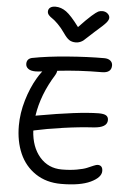

<svg xmlns="http://www.w3.org/2000/svg" viewBox="-67 -1104 794 1164"><g transform="rotate(5 330.0 -522.5)"><path d="M507.8 -1054.2Q526.9 -1054.2 540 -1043Q553.2 -1031.7 553.2 -1017.1Q553.2 -1004.4 539.1 -987.3Q524.9 -970.2 472.2 -924.8Q456.5 -911.1 436.3 -891.8Q416 -872.6 408.9 -866.9Q401.9 -861.3 389.9 -856.2Q377.9 -851.1 362.8 -851.1Q339.4 -851.1 323.2 -861.8Q307.1 -872.6 287.1 -901.9Q266.6 -931.6 244.6 -953.4Q222.7 -975.1 209.5 -983.4Q196.3 -991.7 187.7 -1001.5Q179.2 -1011.2 179.2 -1022.9Q179.2 -1038.6 190.9 -1047.4Q202.6 -1056.2 223.1 -1056.2Q257.3 -1056.2 288.6 -1033.7Q319.8 -1011.2 369.1 -944.8Q416 -994.6 444.1 -1019.3Q472.2 -1043.9 483.4 -1049.1Q494.6 -1054.2 507.8 -1054.2ZM160.2 -297.9Q159.2 -297.4 157 -296.9Q154.8 -296.4 153.8 -295.9Q159.7 -196.3 211.9 -136.2Q264.2 -76.2 346.2 -76.2Q396 -76.2 437 -83.5Q478 -90.8 498.5 -99.6Q519 -108.4 536.1 -115.7Q553.2 -123 561 -123Q591.8 -123 591.8 -87.9Q591.8 -49.3 528.6 -19Q465.3 11.2 349.1 11.2Q259.8 11.2 194.3 -32.2Q128.9 -75.7 96.4 -149.7Q64 -223.6 64 -318.8Q64 -394.5 87.2 -473.4Q110.4 -552.2 147 -613.8Q155.8 -629.9 176.8 -658.2Q151.9 -654.8 134.8 -654.8Q106.4 -654.8 91.3 -666.3Q76.2 -677.7 76.2 -695.8Q76.2 -726.1 106.9 -733.9Q199.7 -752 322 -761.5Q444.3 -771 543.9 -771Q568.4 -771 581.8 -759.8Q595.2 -748.5 595.2 -731Q595.2 -685.1 537.1 -685.1Q399.9 -685.1 267.1 -669.9Q265.1 -656.2 257.8 -644Q178.2 -517.1 159.2 -387.2Q165 -389.2 169.9 -389.2Q417 -433.6 540 -435.1Q572.3 -435.1 585.7 -426.3Q599.1 -417.5 599.1 -398.9Q599.1 -352.5 516.1 -347.2Q430.2 -342.3 330.1 -327.9Q230 -313.5 160.2 -297.9Z"/></g></svg>

Font: Shantell Sans Irregular Bouncy
Style: Regular
Weight: 400
Designer: Stephen Nixon, Anya Danilova, Shantell Martin
Foundry: Arrow Type
Version: Version 1.006;[9816181b4]